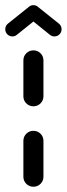

<svg xmlns="http://www.w3.org/2000/svg" viewBox="-50 -710 254 730"><path d="M77 0Q61.1 0 50 -11.1Q38.9 -22.2 38.9 -38.1V-174.4Q38.9 -190.4 50 -201.5Q61.1 -212.6 77 -212.6Q93 -212.6 104.1 -201.5Q115.2 -190.4 115.2 -174.4V-38.1Q115.2 -22.2 104.1 -11.1Q93 0 77 0ZM77 -305.9Q61.1 -305.9 50 -317Q38.9 -328.1 38.9 -344.1V-480.4Q38.9 -496.3 50 -507.4Q61.1 -518.5 77 -518.5Q93 -518.5 104.1 -507.4Q115.2 -496.3 115.2 -480.4V-344.1Q115.2 -328.1 104.1 -317Q93 -305.9 77 -305.9ZM76.7 -690.4Q88.1 -690.4 96.1 -682.4Q104.1 -674.4 104.1 -663Q104.1 -656.3 101.3 -650.7Q98.5 -645.2 93.7 -641.5L13.7 -577.4Q6.7 -571.5 -2.6 -571.5Q-14.1 -571.5 -22 -579.4Q-30 -587.4 -30 -598.9Q-30 -605.6 -27.2 -611.1Q-24.4 -616.7 -19.6 -620.4L60.4 -684.4Q67.4 -690.4 76.7 -690.4ZM93.7 -684.4 173.7 -620.4Q178.5 -616.7 181.3 -611.1Q184.1 -605.6 184.1 -598.9Q184.1 -587.4 176.1 -579.4Q168.1 -571.5 156.7 -571.5Q147.8 -571.5 140 -577.4L61.1 -641.1Z"/></svg>

Font: 26F Galaxy Hebrew
Style: Bold
Weight: 700
Designer: C₂₉H₂₅N₃O₅
Version: Version 1.000